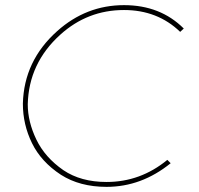

<svg xmlns="http://www.w3.org/2000/svg" viewBox="-20 -724 773 747"><path d="M394.5 3Q290.5 3 217 -44Q140 -94.5 104.5 -167Q69 -239.5 69 -320.5Q73 -487.5 202.5 -603Q315.5 -704 462.5 -704Q604 -704 695 -613L681 -600Q593 -685 462.5 -685Q320.5 -685 214.5 -589Q92 -478.5 88 -318.5Q88 -250.5 121.5 -181Q155 -111.5 226.5 -62Q294.5 -16 394.5 -16Q526.5 -16 631 -102L644 -89Q530.5 3 394.5 3Z"/></svg>

Font: Argentum Sans Thin
Style: Italic
Weight: 100
Italic angle: -11°
Designer: Julieta Ulanovsky (font), Cristiano Sobral (main changes and remaster)
Foundry: Julieta Ulanovsky (font), Cristiano Sobral (main changes and remaster)
Version: Version 2.007;June 15, 2022;FontCreator 14.0.0.2814 64-bit; 